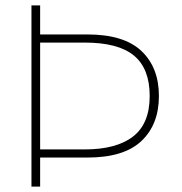

<svg xmlns="http://www.w3.org/2000/svg" viewBox="-20 -688 672 708"><path d="M566 -334Q566 -229 501.5 -168Q437 -107 302 -107H128V0H96V-668H128V-561H302Q437 -561 501.5 -500Q566 -439 566 -334ZM532 -334Q532 -435 474 -483Q416 -531 292 -531H128V-137H292Q409 -137 470.5 -184.5Q532 -232 532 -334Z"/></svg>

Font: Celebes Thin
Style: Regular
Weight: 250
Designer: Anugrah Pasau
Foundry: Lafontype
Version: Version 1.000; ttfautohint (v1.8.4)